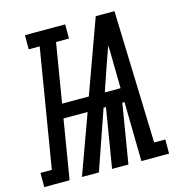

<svg xmlns="http://www.w3.org/2000/svg" viewBox="-170 -833 879 930"><g transform="rotate(-15 269.0 -367.5)"><path d="M-62 0V-71H-5L93 -664H38V-735H240V-664H175L126 -368H260L393 -735H487L508 -71H564V0H425L420 -297H409L360 0H278L327 -297H315L212 0H127L235 -297H114L65 0ZM340 -367H419L417 -490Q417 -513 416.5 -536.5Q416 -560 415 -583Q407 -560 398.5 -536.5Q390 -513 382 -490Z"/></g></svg>

Font: Iosevka Slab Medium Extended
Style: Italic
Weight: 500
Width: 7
Italic angle: -9°
Monospace: yes
Designer: Belleve Invis
Foundry: Belleve Invis
Version: Version 11.1.0; ttfautohint (v1.8.3)